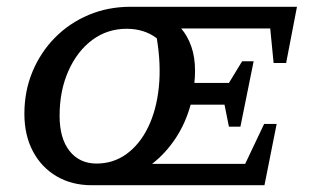

<svg xmlns="http://www.w3.org/2000/svg" viewBox="-20 -547 932 567"><path d="M251 0Q192 0 147 -26.5Q102 -53 77 -100.5Q52 -148 52 -211Q52 -278 76 -335.5Q100 -393 142.5 -436Q185 -479 242 -503Q299 -527 366 -527H857L825 -361H788L778 -463H515Q534 -441 545 -409.5Q556 -378 556 -338Q556 -320 554 -302H656L695 -366H729L690 -173H656L643 -238H543Q528 -183 498.5 -138.5Q469 -94 429 -63H704L760 -181H797L761 0ZM265 -64Q315 -64 354 -92.5Q393 -121 417.5 -171.5Q442 -222 449 -289Q456 -356 443 -434Q406 -462 354 -462Q297 -462 252.5 -429Q208 -396 182 -337.5Q156 -279 156 -205Q156 -138 185.5 -101Q215 -64 265 -64Z"/></svg>

Font: Piazzolla SC Medium
Style: Italic
Weight: 500
Italic angle: -11.3°
Designer: Juan Pablo del Peral
Foundry: Huerta Tipografica
Version: Version 1.330